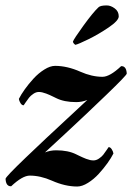

<svg xmlns="http://www.w3.org/2000/svg" viewBox="-36 -681 486 704"><path d="M240.2 -516.6Q232.4 -522 231.4 -528.3Q233.9 -537.1 269.5 -586.4Q305.2 -635.7 325.2 -654.3Q332 -661.1 355.5 -661.1Q370.1 -661.1 384.8 -650.1Q399.4 -639.2 399.4 -621.1Q399.4 -605.5 362.3 -580.3Q325.2 -555.2 288.3 -537.1Q251.5 -519 240.2 -516.6ZM166 -439.5Q210.4 -439.5 258.8 -418Q300.8 -399.4 339.8 -399.4Q366.7 -399.4 408.2 -438.5Q411.1 -438.5 413.8 -438Q416.5 -437.5 418.5 -436Q420.4 -434.6 421.9 -433.3Q423.3 -432.1 424.3 -429.9Q425.3 -427.7 426 -426.3Q426.8 -424.8 427.2 -422.1Q427.7 -419.4 428 -418.2Q428.2 -417 428.5 -414.3Q428.7 -411.6 428.7 -411.1Q428.7 -405.3 354.7 -334Q280.8 -262.7 205.1 -192.6Q129.4 -122.6 128.9 -122.1Q148.4 -129.9 169.9 -129.9Q213.9 -129.9 243.2 -115.2Q244.6 -114.3 253.7 -110.1Q262.7 -106 267.3 -103.8Q272 -101.6 279.8 -98.6Q287.6 -95.7 294.2 -94.2Q300.8 -92.8 306.6 -92.8Q316.9 -92.8 326.9 -99.6Q336.9 -106.4 342.5 -113.5Q348.1 -120.6 355 -130.9Q361.8 -141.1 362.3 -141.6Q368.7 -141.6 373.8 -133.5Q378.9 -125.5 379.9 -118.2Q372.1 -102.5 358.2 -83Q344.2 -63.5 326.2 -43.7Q308.1 -23.9 286.6 -10.5Q265.1 2.9 247.1 2.9Q202.6 2.9 154.3 -18.6Q112.3 -37.1 73.2 -37.1Q46.4 -37.1 4.9 2Q2 2 -0.7 1.5Q-3.4 1 -5.4 -0.5Q-7.3 -2 -8.8 -3.2Q-10.3 -4.4 -11.2 -6.6Q-12.2 -8.8 -12.9 -10.3Q-13.7 -11.7 -14.2 -14.4Q-14.6 -17.1 -14.9 -18.3Q-15.1 -19.5 -15.4 -22.2Q-15.6 -24.9 -15.6 -25.4Q-15.6 -32.2 58.8 -103.5Q133.3 -174.8 208.5 -244.1Q283.7 -313.5 284.2 -314.5Q264.6 -306.6 243.2 -306.6Q199.2 -306.6 169.9 -321.3Q168.5 -322.3 159.4 -326.4Q150.4 -330.6 145.8 -332.8Q141.1 -335 133.3 -337.9Q125.5 -340.8 118.9 -342.3Q112.3 -343.8 106.4 -343.8Q96.2 -343.8 86.2 -336.9Q76.2 -330.1 70.6 -323Q64.9 -315.9 58.1 -305.7Q51.3 -295.4 50.8 -294.9Q43.9 -294.9 39.1 -303Q34.2 -311 33.2 -318.4Q41 -334 54.9 -353.5Q68.8 -373 86.9 -392.8Q105 -412.6 126.5 -426Q147.9 -439.5 166 -439.5Z"/></svg>

Font: Crimson
Style: BoldItalic
Weight: 700
Italic angle: -11°
Version: Version 0.8